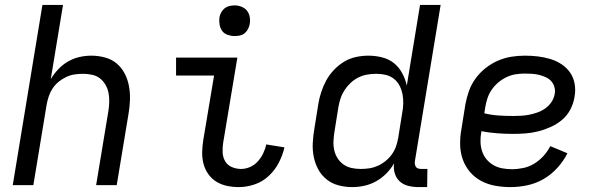

<svg xmlns="http://www.w3.org/2000/svg" viewBox="-20 -755 2440 783"><path d="M32 0 153 -735H237L187 -432Q200 -454 218 -473Q236 -492 258 -504.5Q280 -517 304 -522.5Q328 -528 352 -528Q381 -528 408.5 -520.5Q436 -513 456 -496Q476 -479 488.5 -455Q501 -431 506 -403.5Q511 -376 510 -347.5Q509 -319 504 -290L456 0H372L422 -302Q425 -321 425.5 -340Q426 -359 422.5 -376.5Q419 -394 410 -409.5Q401 -425 387.5 -435.5Q374 -446 356 -450Q338 -454 319 -454Q302 -454 284.5 -451.5Q267 -449 250 -441Q233 -433 218.5 -421Q204 -409 194 -393.5Q184 -378 178.5 -361Q173 -344 170 -327L116 0Z M954 8Q929 8 905.5 3Q882 -2 862.5 -14Q843 -26 829.5 -45Q816 -64 810 -87Q804 -110 804.5 -134.5Q805 -159 809 -184L853 -447H698V-520H948L890 -172Q887 -152 888 -132.5Q889 -113 898.5 -97Q908 -81 926 -73.5Q944 -66 963 -66Q982 -66 1000 -74Q1018 -82 1031.5 -97Q1045 -112 1053.5 -130Q1062 -148 1066 -166L1140 -154Q1133 -123 1117.5 -92.5Q1102 -62 1076.5 -38Q1051 -14 1018.5 -3Q986 8 954 8ZM936 -608Q922 -608 908 -613Q894 -618 886 -629Q878 -640 875.5 -655Q873 -670 875 -685Q877 -695 882.5 -705Q888 -715 896.5 -721.5Q905 -728 915.5 -730.5Q926 -733 937 -733Q951 -733 965 -727.5Q979 -722 987.5 -711Q996 -700 998.5 -685Q1001 -670 998 -655Q996 -645 990.5 -635Q985 -625 976.5 -618.5Q968 -612 957.5 -610Q947 -608 936 -608Z M1417 8Q1388 8 1361 1Q1334 -6 1312.5 -23Q1291 -40 1278 -64Q1265 -88 1259.5 -115.5Q1254 -143 1255.5 -172Q1257 -201 1262 -230L1278 -330Q1282 -355 1290 -379.5Q1298 -404 1310.5 -427Q1323 -450 1342 -470Q1361 -490 1383.5 -503.5Q1406 -517 1431.5 -522.5Q1457 -528 1482 -528Q1511 -528 1538.5 -521Q1566 -514 1586.5 -497.5Q1607 -481 1620 -457Q1633 -433 1639 -406L1693 -735H1777L1672 -98Q1671 -92 1672 -85.5Q1673 -79 1676.5 -74Q1680 -69 1686.5 -67.5Q1693 -66 1700 -66H1723L1722 8H1687Q1665 8 1645 3Q1625 -2 1610.5 -15Q1596 -28 1590 -48Q1584 -68 1587 -89Q1574 -66 1555 -47Q1536 -28 1513.5 -15.5Q1491 -3 1466 2.5Q1441 8 1417 8ZM1451 -66Q1468 -66 1485.5 -68.5Q1503 -71 1520 -78.5Q1537 -86 1552 -98Q1567 -110 1578 -125.5Q1589 -141 1595 -158Q1601 -175 1604 -193L1620 -293Q1624 -313 1624.5 -332.5Q1625 -352 1621.5 -370.5Q1618 -389 1609.5 -405.5Q1601 -422 1586.5 -433.5Q1572 -445 1553.5 -449.5Q1535 -454 1515 -454Q1497 -454 1478.5 -451Q1460 -448 1442.5 -439.5Q1425 -431 1410.5 -417.5Q1396 -404 1385.5 -388Q1375 -372 1369 -354Q1363 -336 1360 -318L1344 -218Q1341 -199 1340 -180Q1339 -161 1343 -143Q1347 -125 1356.5 -110Q1366 -95 1380.5 -84.5Q1395 -74 1413.5 -70Q1432 -66 1451 -66Z M2062 8Q2030 8 1999.5 2.5Q1969 -3 1942.5 -17Q1916 -31 1896.5 -54Q1877 -77 1867 -105.5Q1857 -134 1856.5 -166Q1856 -198 1862 -230L1878 -330Q1883 -357 1892.5 -384Q1902 -411 1919.5 -435Q1937 -459 1960.5 -477.5Q1984 -496 2010.5 -507.5Q2037 -519 2064.5 -523.5Q2092 -528 2120 -528Q2147 -528 2173 -525Q2199 -522 2224 -514.5Q2249 -507 2270 -493Q2291 -479 2305 -459Q2319 -439 2323.5 -413Q2328 -387 2323 -360Q2319 -334 2306.5 -309.5Q2294 -285 2273 -267Q2252 -249 2226.5 -237.5Q2201 -226 2175.5 -219.5Q2150 -213 2124 -211Q2098 -209 2073 -209Q2040 -209 2007 -211.5Q1974 -214 1943 -220V-218Q1939 -197 1939.5 -177Q1940 -157 1946 -138.5Q1952 -120 1964 -105.5Q1976 -91 1992.5 -81.5Q2009 -72 2028.5 -68.5Q2048 -65 2068 -65Q2091 -65 2114.5 -70Q2138 -75 2158.5 -87.5Q2179 -100 2196 -118.5Q2213 -137 2224 -159L2294 -130Q2278 -98 2253 -70.5Q2228 -43 2197 -25Q2166 -7 2131 0.5Q2096 8 2062 8ZM2073 -282Q2089 -282 2106 -283Q2123 -284 2140 -287.5Q2157 -291 2173.5 -297Q2190 -303 2204.5 -313.5Q2219 -324 2229 -339Q2239 -354 2242 -371Q2245 -386 2241 -400Q2237 -414 2228 -424Q2219 -434 2206 -440Q2193 -446 2179 -449.5Q2165 -453 2150 -454Q2135 -455 2120 -455Q2101 -455 2082.5 -452Q2064 -449 2046 -440.5Q2028 -432 2012.5 -419Q1997 -406 1985.5 -389.5Q1974 -373 1968 -354.5Q1962 -336 1959 -318L1955 -293Q1983 -286 2013 -284Q2043 -282 2073 -282Z"/></svg>

Font: Iosevka Extended
Style: Italic
Weight: 400
Width: 7
Italic angle: -9°
Monospace: yes
Designer: Belleve Invis
Foundry: Belleve Invis
Version: Version 32.5.0; ttfautohint (v1.8.4)